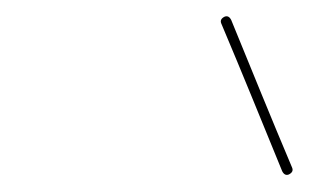

<svg xmlns="http://www.w3.org/2000/svg" viewBox="-20 -528 394 230"><path d="M257 -504Q275 -460 293 -416Q311 -372 330 -327Q332 -322 326 -319Q321 -317 318 -323Q300 -367 282 -411Q264 -455 245 -500Q243 -505 249 -508Q254 -510 257 -504Z"/></svg>

Font: FRB American Cursive Guidelines Thin
Style: Italic
Weight: 100
Italic angle: -25°
Version: Version 2.0;Modular Font Editor K font №1